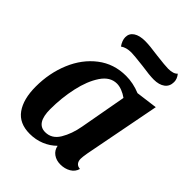

<svg xmlns="http://www.w3.org/2000/svg" viewBox="-211 -835 967 967"><g transform="rotate(45 273.0 -351.0)"><path d="M441 -73Q441 -56 449.5 -45.5Q458 -35 475 -34Q468 -8 444 6Q420 20 389 20Q360 20 339 5Q318 -10 313 -37Q286 -10 249.5 5Q213 20 171 20Q96 20 60 -30.5Q24 -81 24 -170Q24 -266 58.5 -348.5Q93 -431 157.5 -480.5Q222 -530 308 -530Q359 -530 410 -509L525 -524L446 -115Q441 -85 441 -73ZM303 -470Q255 -470 222 -421Q189 -372 172.5 -296.5Q156 -221 156 -141Q156 -41 220 -41Q267 -41 294 -86Q321 -131 332 -193L377 -442Q359 -455 339.5 -462.5Q320 -470 303 -470ZM501 -679Q501 -648 479 -631.5Q457 -615 419 -615Q389 -615 330 -624Q262 -632 244 -632Q207 -632 185 -616Q167 -642 167 -665Q167 -692 189.5 -707Q212 -722 252 -722Q284 -722 345 -713Q411 -705 432 -705Q470 -705 484 -722Q501 -701 501 -679Z"/></g></svg>

Font: Sansita Medium Italic
Style: Regular
Weight: 500
Italic angle: -11°
Designer: Pablo Cosgaya
Foundry: Omnibus-Type
Version: Version 1.006